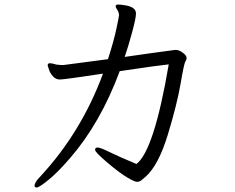

<svg xmlns="http://www.w3.org/2000/svg" viewBox="-20 -771 1040 850"><path d="M532 -519Q655 -537 755 -550H759Q773 -550 789.5 -537.5Q806 -525 806 -515.5Q806 -506 800.5 -498.5Q795 -491 779.5 -400.5Q764 -310 723 -175Q682 -40 625 11Q615 20 606 27Q597 34 586.5 34Q576 34 543 14.5Q510 -5 455.5 -51Q401 -97 401 -107.5Q401 -118 412.5 -118Q424 -118 464.5 -98Q505 -78 584 -45Q662 -104 727 -486Q685 -482 510 -456Q425 -227 291 -72Q235 -7 194 26Q153 59 143 59Q133 59 133 52Q133 36 157 12Q340 -185 436 -445Q264 -419 245 -419Q226 -419 213 -434.5Q200 -450 196 -466L191 -481Q191 -490 199 -491H203Q209 -491 230 -485Q246 -483 260 -483L458 -509Q484 -590 495.5 -644.5Q507 -699 507 -704Q507 -709 504.5 -716.5Q502 -724 497 -731Q492 -738 492 -743Q492 -751 502.5 -751Q513 -751 531 -748Q582 -741 582 -711Q582 -691 564.5 -626.5Q547 -562 532 -519Z"/></svg>

Font: ToneOZ-Pinyin-WenKai-Regular
Style: Regular
Weight: 400
Designer: Fontworks Inc.
Foundry: ToneOZ
Version: Version 0.240331